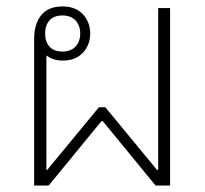

<svg xmlns="http://www.w3.org/2000/svg" viewBox="-20 -576 637 596"><path d="M86 -455Q86 -502 108 -529Q130 -556 174 -556Q215 -556 237.5 -531.5Q260 -507 260 -472Q260 -437 237.5 -412.5Q215 -388 175 -388Q144 -388 124 -404V-48H126L287 -243H307L467 -49H471V-551H508V0H463L299 -200H295L131 0H86ZM174 -416Q200 -416 214.5 -431.5Q229 -447 229 -472Q229 -497 214.5 -512.5Q200 -528 174 -528Q147 -528 133.5 -512.5Q120 -497 120 -472Q120 -447 133.5 -431.5Q147 -416 174 -416Z"/></svg>

Font: Noto Sans Thai Looped ExtLight
Style: Regular
Weight: 200
Designer: Sasikarn Vongin, Ben Mitchell
Foundry: The Fontpad Ltd
Version: Version 1.00